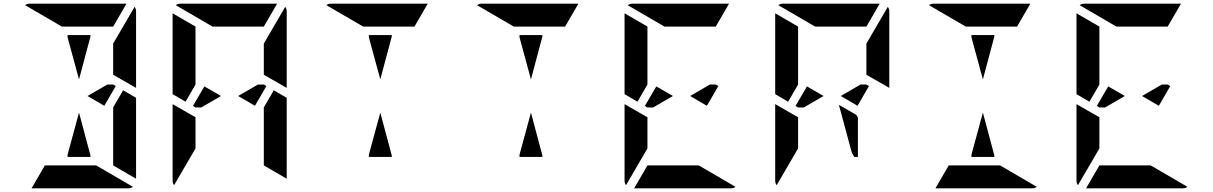

<svg xmlns="http://www.w3.org/2000/svg" viewBox="-20 -1020 6568 1040"><path d="M593 -698V-784L709 -983Q717 -972 717 -959V-544L593 -615ZM647 -531 717 -490V-52L593 -124V-138V-170V-302V-396V-438ZM346 -818V-830H470V-822L408 -590ZM315 -876 116 -992Q127 -1000 140 -1000H346H470H665L593 -876H554H470H346ZM470 -178V-170H346V-182L408 -410ZM501 -124 700 -8Q689 0 676 0H470H346H151L223 -124H262H346H470ZM607 -554 545 -447 454 -500 561 -562H593Z M1409 -698V-784L1525 -983Q1533 -972 1533 -959V-544L1409 -615ZM1087 -552 1177 -500 1070 -438H1039L1025 -446ZM1463 -531 1533 -490V-52L1409 -124V-138V-170V-302V-396V-438ZM1039 -302V-216L923 -17Q915 -28 915 -41V-456L974 -422L1002 -406L1039 -385ZM985 -469 915 -510V-948L1039 -876V-698V-590V-562ZM1131 -876 932 -992Q943 -1000 956 -1000H1162H1286H1481L1409 -876H1370H1286H1162ZM1423 -554 1361 -447 1270 -500 1377 -562H1409Z M1978 -818V-830H2102V-822L2040 -590ZM1947 -876 1748 -992Q1759 -1000 1772 -1000H1978H2102H2297L2225 -876H2186H2102H1978ZM2102 -178V-170H1978V-182L2040 -410Z M2794 -818V-830H2918V-822L2856 -590ZM2763 -876 2564 -992Q2575 -1000 2588 -1000H2794H2918H3113L3041 -876H3002H2918H2794ZM2918 -178V-170H2794V-182L2856 -410Z M3535 -552 3625 -500 3518 -438H3487L3473 -446ZM3487 -302V-216L3371 -17Q3363 -28 3363 -41V-456L3422 -422L3450 -406L3487 -385ZM3433 -469 3363 -510V-948L3487 -876V-698V-590V-562ZM3579 -876 3380 -992Q3391 -1000 3404 -1000H3610H3734H3929L3857 -876H3818H3734H3610ZM3765 -124 3964 -8Q3953 0 3940 0H3734H3610H3415L3487 -124H3526H3610H3734ZM3871 -554 3809 -447 3718 -500 3825 -562H3857Z M4673 -698V-784L4789 -983Q4797 -972 4797 -959V-544L4673 -615ZM4627 -383V-170H4607L4594 -193L4524 -452L4618 -398ZM4351 -552 4441 -500 4334 -438H4303L4289 -446ZM4303 -302V-216L4187 -17Q4179 -28 4179 -41V-456L4238 -422L4266 -406L4303 -385ZM4249 -469 4179 -510V-948L4303 -876V-698V-590V-562ZM4395 -876 4196 -992Q4207 -1000 4220 -1000H4426H4550H4745L4673 -876H4634H4550H4426ZM4687 -554 4625 -447 4534 -500 4641 -562H4673Z M5242 -818V-830H5366V-822L5304 -590ZM5211 -876 5012 -992Q5023 -1000 5036 -1000H5242H5366H5561L5489 -876H5450H5366H5242ZM5366 -178V-170H5242V-182L5304 -410ZM5397 -124 5596 -8Q5585 0 5572 0H5366H5242H5047L5119 -124H5158H5242H5366Z M5983 -552 6073 -500 5966 -438H5935L5921 -446ZM5935 -302V-216L5819 -17Q5811 -28 5811 -41V-456L5870 -422L5898 -406L5935 -385ZM5881 -469 5811 -510V-948L5935 -876V-698V-590V-562ZM6027 -876 5828 -992Q5839 -1000 5852 -1000H6058H6182H6377L6305 -876H6266H6182H6058ZM6213 -124 6412 -8Q6401 0 6388 0H6182H6058H5863L5935 -124H5974H6058H6182ZM6319 -554 6257 -447 6166 -500 6273 -562H6305Z"/></svg>

Font: DSEG14 Modern Mini
Style: Bold
Weight: 700
Designer: Keshikan(Twitter:@keshinomi_88pro)
Version: Version 0.46